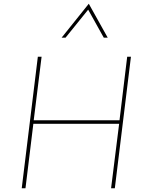

<svg xmlns="http://www.w3.org/2000/svg" viewBox="-20 -1005 776 1025"><path d="M679 -702 593 0H573L616 -344H158L116 0H96L182 -702H202L160 -363H618L659 -702ZM534 -804 447 -960H456L330 -804H309L454 -985L555 -804Z"/></svg>

Font: Josefin Sans Thin Thin
Style: Italic
Weight: 250
Italic angle: -7°
Version: Version 2.000